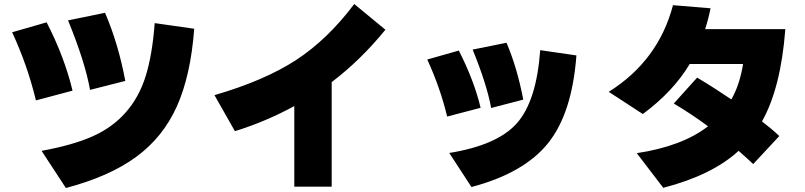

<svg xmlns="http://www.w3.org/2000/svg" viewBox="-20 -860 4040 963"><path d="M41 -698.2 213.9 -748Q303.7 -573.2 343.8 -405.3L160.2 -356.4Q118.2 -531.2 41 -698.2ZM188.5 -103.5Q340.8 -130.9 441.4 -174.8Q542 -218.8 609.9 -295.4Q677.7 -372.1 710.9 -479Q744.1 -585.9 755.9 -744.1L954.1 -715.8Q936.5 -480.5 866.7 -325.7Q796.9 -170.9 662.6 -72.8Q528.3 25.4 310.5 83ZM321.3 -757.8 506.8 -795.9Q574.2 -638.7 608.4 -454.1L431.6 -409.2Q407.2 -547.9 321.3 -757.8Z M1055.7 -382.8Q1307.6 -456.1 1465.3 -559.1Q1623 -662.1 1756.8 -839.8L1913.1 -710.9Q1788.1 -557.6 1643.6 -448.2V76.2H1456.1V-328.1Q1315.4 -251 1158.2 -202.1Z M2123 -561.5 2281.2 -606.4Q2358.4 -455.1 2390.6 -319.3L2222.7 -275.4Q2188.5 -418.9 2123 -561.5ZM2233.4 -92.8Q2475.6 -131.8 2573.2 -242.7Q2670.9 -353.5 2689.5 -608.4L2871.1 -582Q2849.6 -293 2729.5 -142.6Q2609.4 7.8 2344.7 78.1ZM2350.6 -611.3 2520.5 -645.5Q2574.2 -519.5 2604.5 -360.4L2443.4 -318.4Q2422.9 -433.6 2350.6 -611.3Z M3033.2 -399.4Q3282.2 -555.7 3355.5 -834L3543.9 -818.4Q3532.2 -760.7 3516.6 -713.9H3918.9Q3896.5 -418.9 3801.8 -251Q3850.6 -213.9 3888.7 -177.7L3757.8 -37.1Q3733.4 -60.5 3684.6 -103.5Q3551.8 18.6 3306.6 82L3173.8 -91.8Q3401.4 -126 3531.2 -226.6Q3445.3 -290 3359.4 -340.8L3476.6 -470.7Q3558.6 -421.9 3648.4 -361.3Q3690.4 -435.5 3707 -539.1H3439.5Q3356.4 -400.4 3204.1 -288.1Z"/></svg>

Font: GenEi M Gothic v2 Black
Style: Regular
Weight: 900
Version: Version 2.0